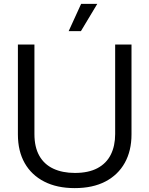

<svg xmlns="http://www.w3.org/2000/svg" viewBox="-20 -958 768 987"><path d="M364 9Q273 9 207.5 -24.5Q142 -58 107 -119.5Q72 -181 72 -267V-729H157V-269Q157 -202 182 -157.5Q207 -113 254 -91Q301 -69 365 -69Q435 -69 481 -93.5Q527 -118 549.5 -163Q572 -208 572 -269V-729H656V-267Q656 -183 621.5 -121Q587 -59 522 -25Q457 9 364 9ZM333 -798 397 -938H480L396 -798Z"/></svg>

Font: Mona Sans ExtraLight
Style: Regular
Weight: 400
Version: Version 2.000